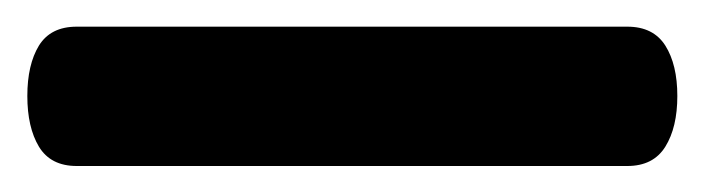

<svg xmlns="http://www.w3.org/2000/svg" viewBox="-22 63 528 144"><path d="M-1.5 135Q-1.5 111.5 7.2 97.2Q16 83 35.5 83H448.5Q468 83 477 97.2Q486 111.5 486 135Q486 158.5 477 173Q468 187.5 448.5 187.5H35.5Q16 187.5 7.2 173Q-1.5 158.5 -1.5 135Z"/></svg>

Font: Fraunces 72pt S100
Style: Bold
Weight: 700
Version: Version 1.000; ttfautohint (v1.8.3)